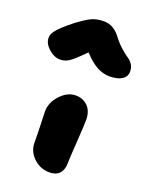

<svg xmlns="http://www.w3.org/2000/svg" viewBox="-185 -804 703 908"><g transform="rotate(20 166.5 -350.0)"><path d="M44.9 -488.8Q13.2 -488.8 -14.4 -513.9Q-42 -539.1 -42 -565.9Q-42 -575.7 -39.8 -582.8Q-37.6 -589.8 -29.1 -602.1Q-20.5 -614.3 -2 -631.6Q16.6 -648.9 47.9 -673.8Q93.3 -707.5 118.4 -718.8Q143.6 -730 179.2 -730Q228 -730 264.2 -680.2Q283.2 -655.3 305.9 -635.5Q328.6 -615.7 342.3 -606.9Q356 -598.1 365.5 -583.5Q375 -568.8 375 -548.8Q375 -522.9 352.8 -508.5Q330.6 -494.1 290 -494.1Q258.3 -494.1 227.3 -510.5Q196.3 -526.9 159.2 -566.9Q107.9 -514.6 87.2 -501.7Q66.4 -488.8 44.9 -488.8ZM179.2 29.8Q132.3 29.8 98.6 -2.4Q64.9 -34.7 64.9 -78.1Q64.9 -126.5 63 -171.6Q61 -216.8 61 -232.9Q61 -279.8 96.4 -317.4Q131.8 -355 172.9 -355Q209 -355 233.2 -331.3Q257.3 -307.6 257.8 -264.2Q258.3 -243.2 252.2 -152.6Q246.1 -62 246.1 -42Q246.1 -7.8 229 11Q211.9 29.8 179.2 29.8Z"/></g></svg>

Font: Shantell Sans Irregular Bouncy
Style: Regular
Weight: 800
Designer: Stephen Nixon, Anya Danilova, Shantell Martin
Foundry: Arrow Type
Version: Version 1.006;[9816181b4]